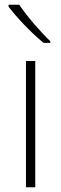

<svg xmlns="http://www.w3.org/2000/svg" viewBox="-20 -786 257 806"><path d="M61 -766H16V-758C48 -715 111 -648 163 -606H191V-613C149 -653 89 -723 61 -766ZM128 0V-530H89V0Z"/></svg>

Font: Noto Sans Meetei Mayek ExtraLight
Style: Regular
Weight: 200
Designer: Monotype Design Team and Neelakash Kshetrimayum
Foundry: Monotype Imaging Inc.
Version: Version 2.002